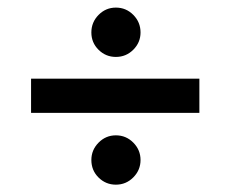

<svg xmlns="http://www.w3.org/2000/svg" viewBox="-20 -511 616 513"><path d="M224.1 -424.3Q224.1 -451.7 243.4 -471.2Q262.7 -490.7 289.6 -490.7Q316.9 -490.7 336.2 -471.2Q355.5 -451.7 355.5 -424.3Q355.5 -397.5 336.2 -378.2Q316.9 -358.9 289.6 -358.9Q262.7 -358.9 243.4 -377.9Q224.1 -397 224.1 -424.3ZM63 -209.5V-300.8H512.7V-209.5ZM224.1 -83.5Q224.1 -110.4 243.4 -129.9Q262.7 -149.4 289.6 -149.4Q316.9 -149.4 336.2 -129.9Q355.5 -110.4 355.5 -83.5Q355.5 -56.6 336.2 -37.1Q316.9 -17.6 289.6 -17.6Q262.7 -17.6 243.4 -36.6Q224.1 -55.7 224.1 -83.5Z"/></svg>

Font: Vazirmatn RD Medium
Style: Regular
Weight: 500
Designer: Saber Rastikerdar
Foundry: Saber Rastikerdar
Version: Version 33.003